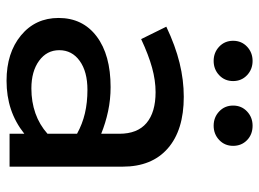

<svg xmlns="http://www.w3.org/2000/svg" viewBox="-120 -644 773 572"><g transform="rotate(90 266.0 -357.5)"><path d="M33 0ZM220 9Q137 9 85 -34Q33 -77 33 -146Q33 -218 88 -259.5Q143 -301 239 -301Q276 -301 311 -293.5Q346 -286 378 -273V-327Q378 -381 346 -408Q314 -435 254 -435Q219 -435 181 -424.5Q143 -414 96 -392L59 -467Q116 -494 167 -506.5Q218 -519 268 -519Q367 -519 421.5 -471.5Q476 -424 476 -337V0H378V-44Q344 -17 305 -4Q266 9 220 9ZM129 -148Q129 -111 160.5 -88Q192 -65 243 -65Q283 -65 317 -77Q351 -89 378 -113V-201Q349 -217 317 -224.5Q285 -232 247 -232Q193 -232 161 -209Q129 -186 129 -148ZM161 -608Q136 -608 118.5 -624.5Q101 -641 101 -666Q101 -691 118.5 -707.5Q136 -724 161 -724Q186 -724 203.5 -707.5Q221 -691 221 -666Q221 -641 203.5 -624.5Q186 -608 161 -608ZM354 -608Q329 -608 311.5 -624.5Q294 -641 294 -666Q294 -691 311.5 -707.5Q329 -724 354 -724Q380 -724 397 -707.5Q414 -691 414 -666Q414 -641 396.5 -624.5Q379 -608 354 -608Z"/></g></svg>

Font: Red Hat Display Medium
Style: Regular
Weight: 500
Designer: Pentagram / MCKL
Foundry: Pentagram / MCKL
Version: Version 1.005; Red Hat Display Medium